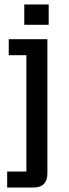

<svg xmlns="http://www.w3.org/2000/svg" viewBox="-20 -710 312 862"><path d="M12.2 132V60.2H98.4V-462.2H19.2V-534H192.8V68.2Q192.8 132 129.4 132ZM89 -598.6V-690H198.6V-598.6Z"/></svg>

Font: Mozilla Headline ExtraLight
Style: Regular
Weight: 200
Designer: Studio DRAMA
Foundry: Studio DRAMA
Version: Version 1.000